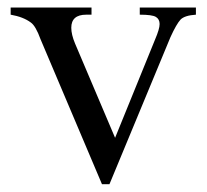

<svg xmlns="http://www.w3.org/2000/svg" viewBox="-20 -467 540 501"><path d="M7.8 -447.3H218.8V-428.7H205.1Q166 -428.7 166 -394.5Q166 -377 175.8 -353.5L280.3 -107.4L384.8 -364.3Q396.5 -391.6 396.5 -404.3Q396.5 -417 386.7 -422.9Q377 -428.7 344.7 -428.7V-447.3H491.2V-428.7Q461.9 -426.8 451.2 -416Q440.4 -404.3 424.8 -370.1L265.6 13.7H246.1L85.9 -364.3Q73.2 -399.4 60.5 -408.2Q41 -422.9 7.8 -428.7Z"/></svg>

Font: Menaion Unicode
Style: Regular
Weight: 400
Designer: Aleksandr Andreev
Foundry: Ponomar Technologies, Inc.
Version: 2.0